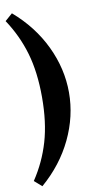

<svg xmlns="http://www.w3.org/2000/svg" viewBox="-102 -808 518 1017"><g transform="rotate(-10 157.5 -300.0)"><path d="M120 -300Q120 -435 90 -537.5Q60 -640 0 -730L40 -765Q149 -671 207 -549.5Q265 -428 265 -300Q265 -172 207 -50.5Q149 71 40 165L0 130Q60 40 90 -62.5Q120 -165 120 -300Z"/></g></svg>

Font: Prosto One
Style: Regular
Weight: 400
Designer: Pavel Emelyanov and Jovanny lemonad
Foundry: Pavel Emelyanov and Jovanny Lemonad
Version: Version 1.001